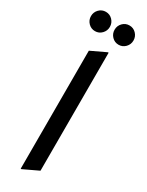

<svg xmlns="http://www.w3.org/2000/svg" viewBox="-247 -976 788 1032"><g transform="rotate(30 146.5 -460.5)"><path d="M97.7 19.5V-712.9L190.4 -756.8H195.3V-24.4L102.5 19.5ZM178.2 -837.9Q161.1 -855.5 161.1 -880.1Q161.1 -904.8 178.2 -922.4Q195.3 -939.9 219.7 -939.9Q244.1 -939.9 261.2 -922.4Q278.3 -904.8 278.3 -880.1Q278.3 -855.5 261.2 -837.9Q244.1 -820.3 219.7 -820.3Q195.3 -820.3 178.2 -837.9ZM31.7 -837.9Q14.6 -855.5 14.6 -880.1Q14.6 -904.8 31.7 -922.4Q48.8 -939.9 73.2 -939.9Q97.7 -939.9 114.7 -922.4Q131.8 -904.8 131.8 -880.1Q131.8 -855.5 114.7 -837.9Q97.7 -820.3 73.2 -820.3Q48.8 -820.3 31.7 -837.9Z"/></g></svg>

Font: Nova Flat
Style: Book
Weight: 400
Version: Version 2.000